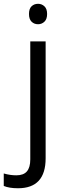

<svg xmlns="http://www.w3.org/2000/svg" viewBox="-74 -754 347 1014"><path d="M21 240.2Q-25.4 240.2 -54.2 228V162.1Q-20.5 171.9 12.2 171.9Q50.3 171.9 68.1 151.1Q85.9 130.4 85.9 87.9V-535.2H167V82Q167 240.2 21 240.2ZM79.1 -680.2Q79.1 -708 92.8 -720.9Q106.4 -733.9 127 -733.9Q146.5 -733.9 160.6 -720.7Q174.8 -707.5 174.8 -680.2Q174.8 -652.8 160.6 -639.4Q146.5 -626 127 -626Q106.4 -626 92.8 -639.4Q79.1 -652.8 79.1 -680.2Z"/></svg>

Font: f0_46894 
Style: Regular
Weight: 400
Foundry: Ascender Corporation
Version: Version 1.10